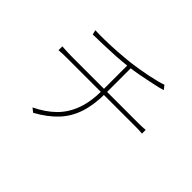

<svg xmlns="http://www.w3.org/2000/svg" viewBox="-153 -1012 1305 1305"><g transform="rotate(45 500.0 -359.0)"><path d="M180 -672Q217 -670 274.5 -671Q332 -672 395 -676.5Q458 -681 511 -687Q541 -691 579 -697Q617 -703 655 -711Q693 -719 724.5 -727Q756 -735 774 -742L797 -713Q790 -711 781 -708.5Q772 -706 762 -703Q735 -697 694 -688Q653 -679 606.5 -670.5Q560 -662 518 -657Q463 -650 404.5 -646.5Q346 -643 290 -641.5Q234 -640 188 -639ZM249 1Q331 -38 387.5 -93Q444 -148 473.5 -228Q503 -308 503 -421Q503 -421 503 -455.5Q503 -490 503 -546Q503 -602 503 -668L533 -675Q533 -654 533 -622Q533 -590 533 -555Q533 -520 533 -489.5Q533 -459 533 -440Q533 -421 533 -421Q533 -309 506.5 -227.5Q480 -146 424 -86Q368 -26 278 24ZM99 -436Q112 -435 136 -433.5Q160 -432 182 -432Q196 -432 235 -432Q274 -432 329.5 -432Q385 -432 448 -432Q511 -432 574 -432Q637 -432 691 -432Q745 -432 783 -432Q821 -432 833 -432Q844 -432 856 -432.5Q868 -433 879.5 -433.5Q891 -434 901 -435V-399Q888 -401 869.5 -401.5Q851 -402 834 -402Q822 -402 784 -402Q746 -402 691.5 -402Q637 -402 574.5 -402Q512 -402 449 -402Q386 -402 330.5 -402Q275 -402 236.5 -402Q198 -402 184 -402Q159 -402 137.5 -401.5Q116 -401 99 -399Z"/></g></svg>

Font: Noto Sans HK Thin
Style: Regular
Weight: 100
Designer: Ryoko NISHIZUKA 西塚涼子 (kana, bopomofo & ideographs); Paul D. Hunt (Latin, Greek & Cyrillic); Sandoll Communications 산돌커뮤니
Foundry: Adobe
Version: Version 2.004-H2;hotconv 1.0.118;makeotfexe 2.5.65603